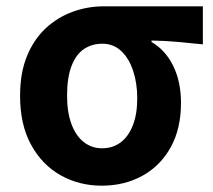

<svg xmlns="http://www.w3.org/2000/svg" viewBox="-20 -580 682 614"><path d="M305.1 13.8Q233.6 13.8 174.3 -19.3Q115 -52.3 79.6 -116.7Q44.2 -181.1 44.2 -273.4Q44.2 -346.7 66.2 -400.5Q88.2 -454.2 126 -489.4Q163.9 -524.6 211.9 -542.2Q259.9 -559.8 312 -559.8H628.7V-438.2Q582.7 -442.7 545.9 -446.2Q509 -449.6 464.6 -450.4V-445.6Q508.9 -420.1 533.8 -369.5Q558.8 -318.8 558.8 -250.8Q558.8 -168.7 526.1 -109.3Q493.4 -50 435.8 -18.1Q378.3 13.8 305.1 13.8ZM306.6 -105.8Q340.9 -105.8 366 -124.8Q391.1 -143.7 405 -179.6Q418.9 -215.4 418.9 -265.6Q418.9 -313.5 405.9 -353.1Q393 -392.7 368.1 -416.4Q343.2 -440.2 307.1 -440.2Q273.8 -440.2 248.3 -423Q222.9 -405.9 208.7 -368.9Q194.5 -331.9 194.5 -273.4Q194.5 -220.9 208.6 -183.1Q222.7 -145.3 248 -125.6Q273.3 -105.8 306.6 -105.8Z"/></svg>

Font: Noto Sans SC Thin
Style: Regular
Weight: 100
Designer: Ryoko NISHIZUKA 西塚涼子 (kana, bopomofo & ideographs); Paul D. Hunt (Latin, Greek & Cyrillic); Sandoll Communications 산돌커뮤니
Foundry: Adobe
Version: Version 2.004-H2;hotconv 1.0.118;makeotfexe 2.5.65603